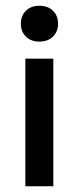

<svg xmlns="http://www.w3.org/2000/svg" viewBox="-20 -650 274 670"><path d="M68.4 -445.3V-354.5V-184.6V-86.9V0H166V-166V-334V-403.3V-445.3ZM52.7 -567.4C52.7 -549.2 58.6 -534.2 70.3 -522.5C82 -510.7 97.7 -504.9 117.2 -504.9C137.4 -504.9 153.3 -510.7 165 -522.5C176.8 -534.2 182.6 -549.2 182.6 -567.4C182.6 -585.6 176.8 -600.6 165 -612.3C153.3 -624 137.4 -629.9 117.2 -629.9C97.7 -629.9 82 -624 70.3 -612.3C58.6 -600.6 52.7 -585.6 52.7 -567.4Z"/></svg>

Font: Helmet
Style: Regular
Weight: 400
Designer: Carl Enlund
Version: 1.0